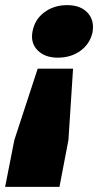

<svg xmlns="http://www.w3.org/2000/svg" viewBox="-39 -605 384 749"><path d="M246 -337 228 -59 193 124H-19L17 -59L108 -337ZM223 -585Q275 -585 302.5 -555.5Q330 -526 322 -479Q312 -434 275 -407Q238 -380 186 -380Q136 -380 107.5 -409Q79 -438 88 -483Q97 -530 134.5 -557.5Q172 -585 223 -585Z"/></svg>

Font: REM ExtraBold
Style: Italic
Weight: 800
Italic angle: -11°
Designer: Octavio Pardo
Foundry: Ashler Design
Version: Version 1.005;gftools[0.9.28]